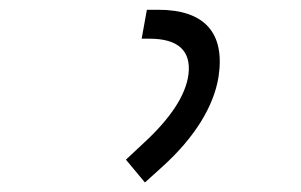

<svg xmlns="http://www.w3.org/2000/svg" viewBox="-20 -720 626 399"><path d="M281.2 -340.8 316.4 -372.6C385.3 -434.6 424.3 -499.5 434.1 -560.1C448.2 -651.9 404.8 -699.7 309.1 -699.7H285.2L274.4 -639.6H291C350.1 -639.6 377.9 -614.3 371.6 -564.9C365.7 -521 333.5 -473.6 280.3 -424.3L241.7 -388.2Z"/></svg>

Font: Cascadia Mono PL Light
Style: Italic
Weight: 300
Italic angle: -10°
Monospace: yes
Designer: Aaron Bell
Foundry: Saja Typeworks
Version: Version 2404.023